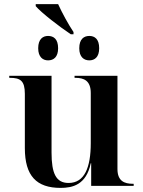

<svg xmlns="http://www.w3.org/2000/svg" viewBox="-20 -905 695 935"><path d="M325 -738H338V-749C313 -786 282 -843 263 -885H154V-875C181 -843 272 -773 325 -738ZM214 -611C241 -611 263 -627 263 -670C263 -715 241 -730 214 -730C189 -730 166 -715 166 -670C166 -627 189 -611 214 -611ZM415 -611C441 -611 463 -627 463 -670C463 -715 441 -730 415 -730C389 -730 366 -715 366 -670C366 -627 389 -611 415 -611ZM275 10C332 10 400 -4 422 -110H424V0H631V-10H627C586 -10 552 -23 552 -82V-536H343V-526H347C388 -526 422 -513 422 -452V-208C422 -90 392 -14 314 -14C253 -14 231 -60 231 -162V-536H25V-526H28C79 -526 101 -512 101 -448V-184C101 -48 158 10 275 10Z"/></svg>

Font: Noto Serif Display SemiBold
Style: Regular
Weight: 600
Designer: Monotype Design Team
Foundry: Monotype Imaging Inc.
Version: Version 2.009